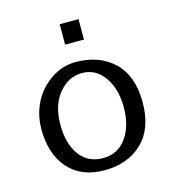

<svg xmlns="http://www.w3.org/2000/svg" viewBox="-97 -698 710 788"><g transform="rotate(-15 258.0 -303.5)"><path d="M43.9 0ZM228 -617.2H308.1V-530.3H228ZM357.9 -90.6Q394 -141.1 394 -220.2Q394 -299.3 357.9 -349.6Q321.8 -399.9 264.2 -399.9Q206.5 -399.9 165.3 -350.1Q124 -300.3 124 -218Q124 -135.7 159.7 -87.9Q195.3 -40 258.5 -40Q321.8 -40 357.9 -90.6ZM43.9 -220.2Q43.9 -271 62 -314.9Q80.1 -358.4 109.4 -387.7Q172.4 -450.2 250 -450.2Q351.1 -450.2 412.6 -391.1Q474.1 -332 474.1 -220.2Q474.1 -108.4 412.6 -49.3Q351.1 9.8 252.2 9.8Q153.3 9.8 98.6 -52.2Q43.9 -114.3 43.9 -220.2Z"/></g></svg>

Font: Pfennig
Style: Medium
Weight: 500
Version: Version 20120410 ; ttfautohint (v0.8)